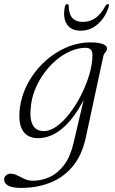

<svg xmlns="http://www.w3.org/2000/svg" viewBox="-61 -667 562 938"><path d="M358 5.5Q339.5 91.5 294 146Q248.5 200.5 183.5 225.8Q118.5 251 42.5 251Q-1 251 -21 239.8Q-41 228.5 -41 210Q-41 198 -31.8 189.8Q-22.5 181.5 -8 181.5Q4.5 181.5 16.2 186.5Q28 191.5 40.8 198.5Q53.5 205.5 67.8 210.8Q82 216 98 216Q142 216 181.8 197.8Q221.5 179.5 252.2 138.8Q283 98 298.5 31L362 -240L372.5 -232Q340 -155.5 300.5 -101.5Q261 -47.5 216.5 -19.8Q172 8 123.5 8Q95.5 8 74.2 -4.8Q53 -17.5 42.2 -45.2Q31.5 -73 34 -117Q37 -170.5 57 -220.8Q77 -271 110 -314.2Q143 -357.5 186.2 -390.2Q229.5 -423 279 -441.5Q328.5 -460 381 -460Q407.5 -460 425.8 -456.2Q444 -452.5 453 -445.5Q462 -438.5 462 -430Q461.5 -422 457.8 -417Q454 -412 450 -406.8Q446 -401.5 444 -393.5ZM88.5 -131.5Q85.5 -91.5 93.8 -68.5Q102 -45.5 117.2 -36Q132.5 -26.5 152.5 -26.5Q183.5 -26.5 216.5 -50.2Q249.5 -74 280.2 -114.2Q311 -154.5 335.5 -203Q360 -251.5 375 -301.5Q390 -351.5 390.5 -394.5Q391.5 -414.5 383 -424Q374.5 -433.5 357.5 -433.5Q321.5 -433.5 284.2 -417.5Q247 -401.5 213.2 -373Q179.5 -344.5 152.2 -306.2Q125 -268 108 -223.8Q91 -179.5 88.5 -131.5ZM344 -560Q377.5 -560 404.8 -578.5Q432 -597 454 -638Q459 -647 465.5 -647Q469.5 -647 471 -644.2Q472.5 -641.5 470.5 -635Q454 -582 417.2 -549.5Q380.5 -517 333 -517Q285.5 -517 265.2 -549.5Q245 -582 256 -635Q257.5 -641.5 261 -644.2Q264.5 -647 267.5 -647Q274 -647 274.5 -638Q275.5 -597 293.2 -578.5Q311 -560 344 -560Z"/></svg>

Font: Fraunces ExtraLight
Style: Italic
Weight: 250
Italic angle: -16°
Version: Version 1.000;[b76b70a41]